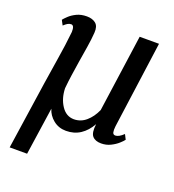

<svg xmlns="http://www.w3.org/2000/svg" viewBox="-134 -660 858 947"><g transform="rotate(20 295.0 -187.0)"><path d="M115 182H23.5L76 -174.5Q86.5 -246 98 -315.5Q109.5 -385 117 -457.5Q118.5 -492.5 101 -492.5Q91.5 -492.5 82.5 -487Q73.5 -481.5 63.5 -472L50 -497.5Q56 -505.5 70.8 -519.5Q85.5 -533.5 108.2 -544.5Q131 -555.5 161 -555.5Q190.5 -555.5 208 -541Q225.5 -526.5 223 -492.5Q220.5 -456 213.8 -415Q207 -374 200.5 -333Q193.5 -288.5 188.8 -255.8Q184 -223 180.5 -185.5Q182 -133 207 -95Q232 -57 272.5 -56.5Q309 -56.5 337 -80.8Q365 -105 382.5 -144.5L439.5 -550H541L478.5 -95Q476 -74.5 478.5 -62.8Q481 -51 493 -51Q511 -51 535.5 -74.5L548.5 -49Q542.5 -40.5 527.2 -26.8Q512 -13 489.5 -1.8Q467 9.5 440 9.5Q409 9.5 394 -7.8Q379 -25 385 -71.5Q363 -32 330.8 -10.8Q298.5 10.5 256 10.5Q217.5 10.5 189.2 -12.2Q161 -35 151.5 -67.5Z"/></g></svg>

Font: Merriweather Text Regular
Style: Italic
Weight: 400
Italic angle: -7.8°
Designer: Eben Sorkin
Foundry: Eben Sorkin
Version: Version 2.100; ttfautohint (v1.7.19-72a1) -l 8 -r 50 -G 200 